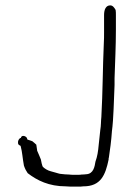

<svg xmlns="http://www.w3.org/2000/svg" viewBox="-20 -676 499 714"><path d="M47 -144C47 -138 52 -136 56 -134L57 -132C63 -110 64 -86 69 -60C73 -48 78 -39 83 -32C118 -5 162 17 225 17C235 18 245 18 254 18H271C278 18 284 18 289 17H290C355 17 372 -25 384 -83C384 -84 383 -85 385 -91C389 -116 394 -155 396 -185V-186C403 -239 403 -301 406 -360V-385C408 -446 411 -505 411 -565V-620C411 -627 411 -633 410 -639C405 -648 399 -656 390 -656C374 -656 367 -641 367 -620V-556C367 -543 367 -528 366 -513C362 -425 362 -330 357 -243V-242C355 -225 356 -210 353 -193L347 -137C345 -114 342 -94 335 -75C332 -57 328 -29 300 -28C294 -27 288 -27 284 -27C281 -26 275 -26 271 -26H253C248 -26 244 -26 236 -27C228 -27 216 -28 209 -29C201 -29 192 -33 187 -34L169 -39C157 -42 146 -49 139 -56V-57L138 -58C136 -64 134 -71 132 -83C127 -94 123 -106 118 -116V-118C117 -127 116 -133 115 -138C111 -142 105 -147 100 -151L82 -157L81 -160C80 -169 62 -176 58 -165V-163H56C50 -160 46 -152 47 -144ZM406 -365Z"/></svg>

Font: Scribbler
Style: Lt
Weight: 300
Designer: Mew Too
Foundry: Cannot Into Space Fonts
Version: Version 1.001